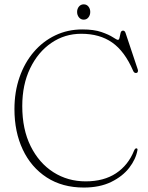

<svg xmlns="http://www.w3.org/2000/svg" viewBox="-20 -848 683 884"><path d="M613 -157.5Q605.5 -115 575 -75.5Q544.5 -36 491.8 -10.2Q439 15.5 366 15.5Q267 15.5 195.2 -31Q123.5 -77.5 85 -159Q46.5 -240.5 46.5 -345.5Q46.5 -425 69.8 -492Q93 -559 135.2 -608.5Q177.5 -658 234.5 -685.2Q291.5 -712.5 359 -712.5Q412.5 -712.5 447 -700.5Q481.5 -688.5 499.8 -676.5Q518 -664.5 523 -664.5Q528.5 -664.5 530.5 -675.2Q532.5 -686 535.2 -696.5Q538 -707 546.5 -707Q554.5 -707 558 -696.5L614.5 -527.5Q616.5 -521.5 614.2 -516.8Q612 -512 606 -512Q597.5 -511.5 593 -522Q554 -612 496.5 -652.2Q439 -692.5 354 -692.5Q278 -692.5 216.5 -650.5Q155 -608.5 118.8 -533.5Q82.5 -458.5 82.5 -359.5Q82.5 -252.5 121.2 -174.8Q160 -97 226 -55Q292 -13 374.5 -13Q458 -13 514.2 -50.2Q570.5 -87.5 597.5 -155Q602 -165 607.5 -165Q614 -165 613 -157.5ZM365.5 -757.5Q352 -757.5 343.5 -768Q335 -778.5 335 -793Q335 -807.5 343.5 -817.8Q352 -828 365.5 -828Q379 -828 387.2 -817.8Q395.5 -807.5 395.5 -793Q395.5 -778.5 387.2 -768Q379 -757.5 365.5 -757.5Z"/></svg>

Font: Fraunces 72pt Soft Thin
Style: Regular
Weight: 100
Version: Version 1.000;[b76b70a41]